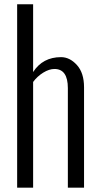

<svg xmlns="http://www.w3.org/2000/svg" viewBox="-20 -860 460 880"><path d="M131.8 -529.8Q175.8 -598.1 259.8 -598.1Q299.8 -598.1 332.5 -562Q365.2 -525.9 365.2 -460V0H291V-456.1Q291 -543.9 229.5 -543.9Q205.6 -543.9 178.2 -527.1Q150.9 -510.3 131.8 -484.4V0H58.6V-840.3H131.8Z"/></svg>

Font: Oswald-Light
Style: Light
Weight: 300
Designer: vernon adams
Foundry: vernon adams
Version: Version ; ttfautohint (v0.92.18-e454-dirty) -l 8 -r 50 -G 20